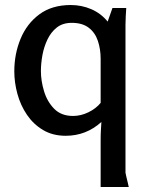

<svg xmlns="http://www.w3.org/2000/svg" viewBox="-20 -529 596 765"><path d="M262 -509Q305 -509 343.5 -492.5Q382 -476 409 -443L428 -497H483Q482 -480 481 -463.5Q480 -447 480 -430V159Q480 160 483 173.5Q486 187 489.5 200.5Q493 214 493 216H381V31Q381 6 382 -9.5Q383 -25 384 -43Q323 12 242 12Q190 12 151.5 -11Q113 -34 87.5 -71.5Q62 -109 49.5 -154.5Q37 -200 37 -245Q37 -314 62 -374.5Q87 -435 137 -472Q187 -509 262 -509ZM266 -438Q230 -438 206.5 -419.5Q183 -401 169 -371.5Q155 -342 149 -309Q143 -276 143 -246Q143 -207 155.5 -165.5Q168 -124 196 -95.5Q224 -67 271 -67Q302 -67 332 -81.5Q362 -96 381 -119V-295Q381 -333 370 -366Q359 -399 333.5 -418.5Q308 -438 266 -438Z"/></svg>

Font: Rosario SemiBold
Style: Regular
Weight: 600
Designer: Hector Gatti
Foundry: Omnibus Type
Version: Version 1.101; ttfautohint (v1.8.1.43-b0c9)